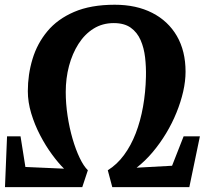

<svg xmlns="http://www.w3.org/2000/svg" viewBox="-22 -770 868 790"><path d="M-1.5 0 7 -209H62.5L82.5 -83L241.5 -76Q218 -99 191.8 -134.8Q165.5 -170.5 143 -213.8Q120.5 -257 106.5 -303.5Q92.5 -350 92.5 -395Q92.5 -463.5 111.8 -527.2Q131 -591 172.8 -641.2Q214.5 -691.5 283 -721Q351.5 -750.5 450 -750.5Q539 -750.5 604.5 -717Q670 -683.5 705.8 -621.8Q741.5 -560 741.5 -475Q741.5 -436.5 731.8 -393.5Q722 -350.5 704.2 -306.8Q686.5 -263 661.5 -221.5Q636.5 -180 606 -143.8Q575.5 -107.5 540 -80L686 -88L733.5 -209H800.5L757 0H440L421.5 -69.5Q459.5 -93 488.2 -132Q517 -171 536.5 -221.5Q556 -272 566.5 -331Q577 -390 578.5 -454Q579.5 -494.5 575 -533.8Q570.5 -573 556.5 -605Q542.5 -637 516 -656Q489.5 -675 446 -675Q399.5 -675 363 -652.2Q326.5 -629.5 301 -589.5Q275.5 -549.5 262 -498.8Q248.5 -448 248.5 -391.5Q248.5 -343.5 256 -293.8Q263.5 -244 276.5 -199.2Q289.5 -154.5 305.8 -120.5Q322 -86.5 339.5 -69.5L316.5 0Z"/></svg>

Font: Merriweather ExtraBold
Style: Italic
Weight: 800
Italic angle: -7.8°
Version: Version 2.101